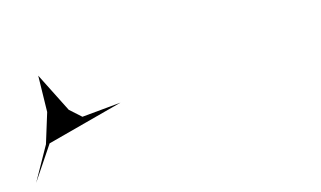

<svg xmlns="http://www.w3.org/2000/svg" viewBox="-315 -241 841 503"><g transform="rotate(-15 106.0 11.0)"><path d="M0 0 -106 10 -136 -17 -190 -124 -192 -26 -217 55 -268 146 -207 55Z"/></g></svg>

Font: MewTooHand
Style: ReversedIta
Weight: 400
Designer: Mew Too, Robert Jablonski
Version: Version 0.77